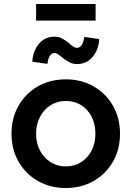

<svg xmlns="http://www.w3.org/2000/svg" viewBox="-20 -938 663 968"><path d="M312 10Q233 10 171 -25.5Q109 -61 73.5 -123Q38 -185 38 -264Q38 -343 73.5 -405Q109 -467 171 -502.5Q233 -538 312 -538Q390 -538 452 -502.5Q514 -467 549.5 -405Q585 -343 585 -264Q585 -185 549.5 -123Q514 -61 452 -25.5Q390 10 312 10ZM312 -99Q355 -99 389 -120.5Q423 -142 442 -179Q461 -216 461 -264Q461 -312 442 -349.5Q423 -387 389 -408Q355 -429 312 -429Q269 -429 235 -407.5Q201 -386 181.5 -348.5Q162 -311 162 -264Q162 -216 181.5 -179Q201 -142 235 -120.5Q269 -99 312 -99ZM368 -615Q349 -615 334.5 -622Q320 -629 302 -642Q267 -671 256 -671Q226 -671 219 -616L143 -627Q145 -678 175 -715.5Q205 -753 255 -753Q275 -753 289 -746Q303 -739 321 -726Q338 -711 348 -704Q358 -697 368 -697Q397 -697 405 -752L480 -741Q478 -690 448 -652.5Q418 -615 368 -615ZM162 -834V-918H462V-834Z"/></svg>

Font: Readex Pro Medium
Style: Regular
Weight: 500
Designer: Bonnie Shaver-Troup, Thomas Jockin
Foundry: Lexend
Version: Version 1.204; ttfautohint (v1.8.4.7-5d5b)